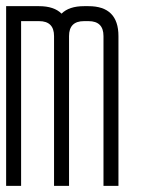

<svg xmlns="http://www.w3.org/2000/svg" viewBox="-20 -606 504 626"><path d="M48.8 -537.1V0H0V-585.9H107.4Q156.2 -585.9 180.7 -561.5Q205.1 -585.9 253.9 -585.9H268.6Q366.2 -585.9 366.2 -488.3V0H317.4V-488.3Q317.4 -537.1 268.6 -537.1H253.9Q205.1 -537.1 205.1 -488.3V0H156.2V-488.3Q156.2 -537.1 107.4 -537.1Z"/></svg>

Font: Daray
Style: Regular
Weight: 400
Designer: Maxim Raikov
Foundry: Maxim Raikov
Version: Version 1.00 May 24, 2021, initial release